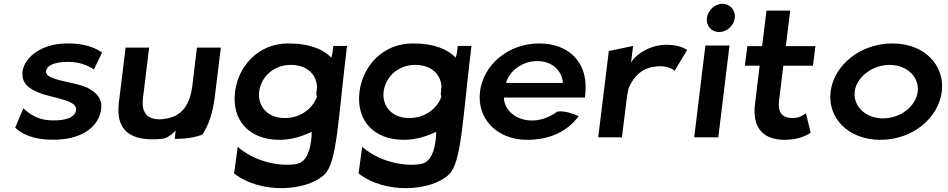

<svg xmlns="http://www.w3.org/2000/svg" viewBox="-20 -724 4996 1012"><path d="M60 -51C115 0 193 15 277 12C421 8 502 -62 513 -148C521 -205 486 -238 442 -261C386 -287 300 -293 250 -316C233 -324 221 -333 223 -350C227 -379 266 -394 314 -397C375 -401 424 -391 475 -358L518 -447C461 -488 382 -499 307 -494C186 -485 110 -417 99 -350C90 -278 143 -250 205 -228C254 -213 314 -203 352 -184C369 -175 383 -164 381 -144C377 -109 336 -92 282 -90C214 -86 161 -99 103 -153Z M642 -473 609 -203C607 -190 605 -177 605 -165C597 -61 644 0 752 9C783 12 815 10 846 6C871 -3 890 -19 906 -36L901 8C963 8 1010 0 1047 -15C1082 -68 1102 -133 1112 -213L1144 -473H1018L994 -274C982 -176 942 -107 843 -97C837 -96 831 -95 824 -95C756 -95 730 -129 732 -190C733 -207 736 -225 738 -243L766 -473Z M1478 -102C1388 -102 1337 -167 1346 -241C1356 -319 1422 -382 1512 -382C1595 -382 1647 -335 1651 -267C1650 -257 1649 -247 1648 -237C1647 -230 1646 -223 1651 -216C1630 -153 1564 -102 1484 -102ZM1690 196C1757 132 1761 -89 1809 -482H1737C1736 -470 1732 -435 1726 -420C1687 -462 1616 -495 1499 -495C1342 -495 1236 -376 1219 -241C1200 -90 1293 13 1453 13C1515 13 1571 -5 1623 -29C1623 -29 1625 113 1555 137C1507 153 1350 151 1233 50L1214 190C1354 301 1598 284 1690 196Z M2134 -102C2044 -102 1993 -167 2002 -241C2012 -319 2078 -382 2168 -382C2251 -382 2303 -335 2307 -267C2306 -257 2305 -247 2304 -237C2303 -230 2302 -223 2307 -216C2286 -153 2220 -102 2140 -102ZM2346 196C2413 132 2417 -89 2465 -482H2393C2392 -470 2388 -435 2382 -420C2343 -462 2272 -495 2155 -495C1998 -495 1892 -376 1875 -241C1856 -90 1949 13 2109 13C2171 13 2227 -5 2279 -29C2279 -29 2281 113 2211 137C2163 153 2006 151 1889 50L1870 190C2010 301 2254 284 2346 196Z M2636 -210H3063C3064 -222 3066 -234 3066 -246C3076 -395 2979 -495 2822 -495C2659 -495 2527 -382 2510 -241C2493 -101 2596 13 2759 13C2874 13 2970 -29 3030 -112C3009 -121 2960 -142 2918 -136C2870 -101 2821 -87 2775 -89C2695 -93 2637 -146 2636 -210ZM2947 -287H2647C2665 -349 2730 -402 2812 -402C2889 -402 2942 -353 2947 -287Z M3602 -461C3589 -467 3563 -488 3492 -488C3407 -488 3331 -438 3306 -394L3317 -482L3189 -455L3133 0H3258L3283 -201C3285 -220 3289 -239 3293 -257C3313 -310 3359 -368 3437 -373C3442 -374 3448 -375 3454 -375C3508 -375 3528 -357 3536 -351Z M3706 -629C3701 -588 3730 -555 3770 -555C3810 -555 3848 -588 3853 -629C3858 -670 3828 -704 3788 -704C3748 -704 3711 -670 3706 -629ZM3766 0 3825 -484H3698L3639 0Z M4253 -24 4228 -127C4216 -119 4198 -105 4173 -103C4168 -102 4162 -102 4155 -102C4102 -102 4079 -133 4086 -191L4109 -378H4265L4278 -481H4122L4145 -668H4020L3997 -481H3919L3906 -378H3984L3959 -171C3948 -70 3984 13 4117 13C4189 13 4235 -12 4253 -24Z M4485 -241C4494 -318 4578 -382 4669 -382C4761 -382 4826 -318 4817 -241C4808 -164 4726 -100 4634 -100C4543 -100 4476 -164 4485 -241ZM4358 -241C4341 -103 4450 13 4621 13C4791 13 4927 -103 4944 -241C4961 -379 4854 -495 4684 -495C4513 -495 4375 -379 4358 -241Z"/></svg>

Font: Bluebird
Style: ExtObl
Weight: 400
Designer: Jasper
Foundry: Cannot Into Space Fonts
Version: Version 0.98